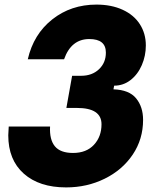

<svg xmlns="http://www.w3.org/2000/svg" viewBox="-20 -799 680 836"><path d="M16 -210Q16 -222 18 -248H198Q195 -191 219 -162Q243 -133 298 -133Q356 -133 389 -168.5Q422 -204 422 -258Q422 -329 315 -329H269L294 -469H333Q381 -469 411 -497.5Q441 -526 441 -570Q441 -629 369 -629Q290 -629 259 -541H101Q126 -650 207.5 -714.5Q289 -779 400 -779Q465 -779 514 -756.5Q563 -734 589 -693.5Q615 -653 615 -601Q615 -556 597.5 -515.5Q580 -475 548.5 -450.5Q517 -426 477 -426L474 -410Q542 -408 572.5 -371Q603 -334 603 -277Q603 -193 558 -126Q513 -59 436 -21Q359 17 268 17Q151 17 83.5 -43Q16 -103 16 -210Z"/></svg>

Font: Open Sauce Sans Black Italic
Style: Regular
Weight: 900
Italic angle: -10°
Designer: Alfredo Marco Pradil
Foundry: Creative Sauce Fz LLC
Version: Version 1.477